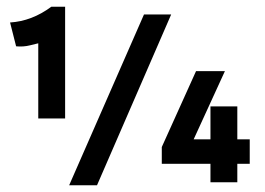

<svg xmlns="http://www.w3.org/2000/svg" viewBox="-20 -551 789 572"><path d="M28 -413 10 -484Q75 -488 133 -531H174V-198H94V-422Q89 -421 69.5 -416Q50 -411 28 -413ZM409 -508H490L269 1H186ZM607 -63H462V-113L564 -339H650L557 -136H607V-234H687V-136H724V-63H687V-8H607Z"/></svg>

Font: Bellota Text
Style: Bold
Weight: 700
Designer: Kemie Guaida
Foundry: Kemie Guaida
Version: Version 4.001